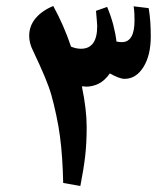

<svg xmlns="http://www.w3.org/2000/svg" viewBox="-20 -618 547 638"><path d="M247 0 190 -10Q189 -54 186.5 -91Q184 -128 179.5 -163Q175 -198 167 -235Q159 -273 151 -301Q143 -329 129 -362.5Q115 -396 90 -449Q77 -474 77 -499Q77 -532 98.5 -557.5Q120 -583 157 -598Q174 -567 189 -533Q204 -499 216 -463Q233 -456 249 -456Q303 -456 303 -531Q303 -534 302 -547Q301 -560 299 -582L336 -595Q349 -564 356.5 -535Q364 -506 367 -480Q372 -479 376.5 -478.5Q381 -478 385 -478Q427 -478 427 -550Q427 -561 426.5 -573Q426 -585 424 -597L474 -591Q478 -568 479.5 -544.5Q481 -521 481 -497Q481 -434 456.5 -395Q432 -356 394 -356Q377 -356 345 -374Q328 -350 308 -340Q288 -330 265 -330Q262 -331 258.5 -331Q255 -331 252 -331Q260 -293 264 -259Q268 -225 268 -196Q268 -142 263 -99Q258 -56 247 0Z"/></svg>

Font: Noto Naskh Arabic
Style: Regular
Weight: 400
Designer: Monotype Design Team, David Williams, Mohamad Dakak and Nizar Qandah
Foundry: Monotype Imaging Inc.
Version: Version 2.013